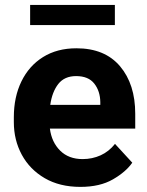

<svg xmlns="http://www.w3.org/2000/svg" viewBox="-20 -729 580 759"><path d="M297.9 9.8Q215.8 9.8 156.7 -24.7Q97.7 -59.1 66.2 -117.2Q34.7 -175.3 34.7 -246.1V-265.6Q34.7 -345.7 64.7 -407.2Q94.7 -468.8 150.1 -503.4Q205.6 -538.1 282.2 -538.1Q394.5 -538.1 454.6 -467Q514.6 -396 514.6 -279.3V-220.7H177.2Q184.1 -167 217.8 -133.5Q251.5 -100.1 306.6 -100.1Q344.7 -100.1 377.7 -115Q410.6 -129.9 434.6 -160.2L502.9 -85.9Q478 -49.8 426.5 -20Q375 9.8 297.9 9.8ZM280.8 -428.2Q234.9 -428.2 210.4 -397Q186 -365.7 178.7 -314.5H376.5V-325.2Q376 -368.7 352.8 -398.4Q329.6 -428.2 280.8 -428.2ZM434.1 -709.5V-629.9H99.1V-709.5Z"/></svg>

Font: Vazirmatn RD
Style: Bold
Weight: 700
Designer: Saber Rastikerdar
Foundry: Saber Rastikerdar
Version: Version 32.102